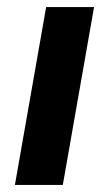

<svg xmlns="http://www.w3.org/2000/svg" viewBox="-20 -521 307 541"><path d="M22 0 110 -501H245L157 0Z"/></svg>

Font: DM Sans 17pt
Style: Bold Italic
Weight: 700
Italic angle: -10°
Version: Version 4.004;gftools[0.9.30]